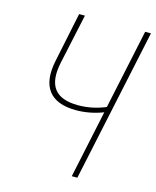

<svg xmlns="http://www.w3.org/2000/svg" viewBox="-109 -789 704 865"><g transform="rotate(15 243.5 -357.0)"><path d="M309 0H335L487 -714H460L381 -342C340 -325 298 -316 254 -316C146 -316 105 -370 129 -482L179 -714H152L104 -483C78 -359 128 -292 250 -292C292 -292 335 -300 376 -316Z"/></g></svg>

Font: Noto Sans Condensed Thin
Style: Italic
Weight: 100
Width: 3
Italic angle: -12°
Designer: Monotype Design Team
Foundry: Monotype Imaging Inc.
Version: Version 2.013